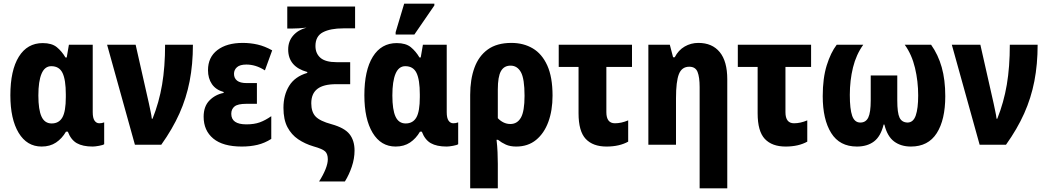

<svg xmlns="http://www.w3.org/2000/svg" viewBox="-20 -796 5759 1056"><path d="M209 10Q128 10 82.5 -65.5Q37 -141 37 -272Q37 -409 83.5 -484Q130 -559 215 -559Q265 -559 292.5 -536.5Q320 -514 340 -480H347L359 -550H490V-179Q490 -147 500 -132.5Q510 -118 526 -118Q541 -118 553 -123V-3Q547 2 524.5 6Q502 10 490 10Q435 10 402.5 -8.5Q370 -27 353 -72H343Q321 -34 288 -12Q255 10 209 10ZM264 -117Q304 -117 323 -150Q342 -183 342 -262V-277Q342 -357 324 -394.5Q306 -432 262 -432Q226 -432 208.5 -390.5Q191 -349 191 -271Q191 -192 208.5 -154.5Q226 -117 264 -117Z M722 0 569 -550H726L799 -227Q803 -206 808 -184Q813 -162 815 -143H819Q855 -233 871.5 -330.5Q888 -428 888 -550H1041Q1041 -442 1023 -349.5Q1005 -257 967 -172Q929 -87 867 0Z M1310 10Q1206 10 1153 -34Q1100 -78 1100 -154Q1100 -211 1132 -243.5Q1164 -276 1210 -285V-290Q1167 -302 1145.5 -333.5Q1124 -365 1124 -410Q1124 -481 1175.5 -520.5Q1227 -560 1315 -560Q1357 -560 1396.5 -551Q1436 -542 1477 -519L1437 -409Q1410 -426 1385 -433.5Q1360 -441 1335 -441Q1300 -441 1283.5 -426.5Q1267 -412 1267 -390Q1267 -366 1284 -352.5Q1301 -339 1337 -339H1393V-225H1334Q1288 -225 1270 -210.5Q1252 -196 1252 -170Q1252 -112 1335 -112Q1378 -112 1408.5 -123Q1439 -134 1472 -157V-32Q1436 -9 1396.5 0.5Q1357 10 1310 10Z M1735 202Q1758 166 1770.5 134.5Q1783 103 1783 80Q1783 51 1768.5 37Q1754 23 1704 9Q1657 -5 1620 -30Q1583 -55 1561 -96.5Q1539 -138 1539 -203Q1539 -273 1570.5 -324Q1602 -375 1670 -395V-400Q1565 -429 1565 -524Q1565 -569 1592.5 -600.5Q1620 -632 1666 -644Q1621 -639 1584 -639H1560V-760H1933V-640H1868Q1797 -640 1756 -618.5Q1715 -597 1715 -543Q1715 -502 1742.5 -478Q1770 -454 1832 -454H1906V-333H1829Q1759 -333 1725.5 -307Q1692 -281 1692 -228Q1692 -180 1716 -155Q1740 -130 1803 -113Q1875 -93 1902.5 -58Q1930 -23 1930 32Q1930 76 1915 120.5Q1900 165 1877 202Z M2156 10Q2075 10 2029.5 -65.5Q1984 -141 1984 -272Q1984 -409 2030.5 -484Q2077 -559 2162 -559Q2212 -559 2239.5 -536.5Q2267 -514 2287 -480H2294L2306 -550H2437V-179Q2437 -147 2447 -132.5Q2457 -118 2473 -118Q2488 -118 2500 -123V-3Q2494 2 2471.5 6Q2449 10 2437 10Q2382 10 2349.5 -8.5Q2317 -27 2300 -72H2290Q2268 -34 2235 -12Q2202 10 2156 10ZM2211 -117Q2251 -117 2270 -150Q2289 -183 2289 -262V-277Q2289 -357 2271 -394.5Q2253 -432 2209 -432Q2173 -432 2155.5 -390.5Q2138 -349 2138 -271Q2138 -192 2155.5 -154.5Q2173 -117 2211 -117ZM2156 -606V-619L2203 -776H2369V-766L2259 -606Z M2566 240V-274Q2566 -359 2589.5 -423.5Q2613 -488 2663 -524Q2713 -560 2793 -560Q2859 -560 2910 -530Q2961 -500 2990 -436Q3019 -372 3019 -270Q3019 -189 2996 -126Q2973 -63 2928.5 -26.5Q2884 10 2819 10Q2786 10 2762.5 -0.5Q2739 -11 2719 -27H2711Q2715 6 2716.5 41.5Q2718 77 2718 105V240ZM2787 -114Q2825 -114 2845 -149Q2865 -184 2865 -269Q2865 -363 2845 -399Q2825 -435 2788 -435Q2752 -435 2735 -404.5Q2718 -374 2718 -304V-146Q2732 -131 2749.5 -122.5Q2767 -114 2787 -114Z M3316 10Q3241 10 3201.5 -32Q3162 -74 3162 -173V-428H3053V-550H3456V-428H3315V-179Q3315 -118 3362 -118Q3380 -118 3398 -122Q3416 -126 3435 -134V-17Q3412 -4 3382 3Q3352 10 3316 10Z M3828 240V-317Q3828 -372 3816.5 -400.5Q3805 -429 3771 -429Q3730 -429 3714 -388.5Q3698 -348 3698 -256V0H3546V-550H3664L3682 -481H3691Q3711 -520 3745.5 -540Q3780 -560 3821 -560Q3897 -560 3938.5 -509.5Q3980 -459 3980 -360V240Z M4301 10Q4226 10 4186.5 -32Q4147 -74 4147 -173V-428H4038V-550H4441V-428H4300V-179Q4300 -118 4347 -118Q4365 -118 4383 -122Q4401 -126 4420 -134V-17Q4397 -4 4367 3Q4337 10 4301 10Z M4693 10Q4598 10 4551.5 -64.5Q4505 -139 4505 -267Q4505 -366 4527 -436.5Q4549 -507 4582 -550H4728Q4689 -496 4671.5 -425Q4654 -354 4654 -274Q4654 -196 4667 -159Q4680 -122 4712 -122Q4742 -122 4755.5 -149.5Q4769 -177 4769 -244V-381H4915V-244Q4915 -175 4927.5 -149Q4940 -123 4971 -122Q5003 -122 5016.5 -160.5Q5030 -199 5030 -271Q5030 -349 5012.5 -422.5Q4995 -496 4956 -550H5101Q5140 -495 5159.5 -426Q5179 -357 5179 -267Q5179 -137 5132 -63.5Q5085 10 4990 10Q4935 10 4897.5 -18Q4860 -46 4844 -111H4840Q4824 -46 4787 -18Q4750 10 4693 10Z M5368 0 5215 -550H5372L5445 -227Q5449 -206 5454 -184Q5459 -162 5461 -143H5465Q5501 -233 5517.5 -330.5Q5534 -428 5534 -550H5687Q5687 -442 5669 -349.5Q5651 -257 5613 -172Q5575 -87 5513 0Z"/></svg>

Font: Noto Sans Condensed ExtraBold
Style: Regular
Weight: 800
Width: 3
Designer: Monotype Design Team
Foundry: Monotype Imaging Inc.
Version: Version 2.013; ttfautohint (v1.8.4.7-5d5b)